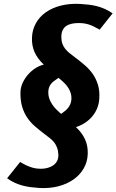

<svg xmlns="http://www.w3.org/2000/svg" viewBox="-20 -779 606 1000"><path d="M499 -624.5Q487 -630.5 476 -636.8Q465 -643 452.2 -648Q439.5 -653 424.5 -656Q409.5 -659 389.5 -659Q369 -659 352.5 -655.2Q336 -651.5 324.2 -643.2Q312.5 -635 306 -621Q299.5 -607 299.5 -587Q299.5 -566 305 -551Q310.5 -536 320.2 -524Q330 -512 343.2 -501.5Q356.5 -491 372.5 -479Q397.5 -460 421.2 -439.8Q445 -419.5 462.8 -394.2Q480.5 -369 490.2 -337.2Q500 -305.5 497 -263.5Q495.5 -239.5 486.8 -217Q478 -194.5 462.5 -175.2Q447 -156 425.2 -141Q403.5 -126 375.5 -117Q407 -88 422.8 -53.5Q438.5 -19 437 23Q435.5 65 415.5 99Q395.5 133 361.8 156.5Q328 180 282.8 191.5Q237.5 203 185 200Q161.5 198.5 139.8 195.8Q118 193 97.5 187.5Q77 182 57 173Q37 164 17 149.5L85 64.5Q103.5 76 119 83Q134.5 90 147.8 93.8Q161 97.5 172.2 98.8Q183.5 100 194 100Q209.5 100 225.8 96Q242 92 255.2 83.5Q268.5 75 276.5 61Q284.5 47 284 27Q283 5.5 277.2 -10Q271.5 -25.5 261.8 -37.8Q252 -50 239 -60Q226 -70 211 -81.5Q185.5 -101 162.5 -120.8Q139.5 -140.5 122.5 -165.2Q105.5 -190 95.8 -221.8Q86 -253.5 86.5 -296.5Q86.5 -322 97.5 -346.2Q108.5 -370.5 125.8 -390.2Q143 -410 164.5 -423.8Q186 -437.5 208 -442.5Q176 -472.5 160.5 -506.5Q145 -540.5 146.5 -583Q148 -623.5 166.5 -657.2Q185 -691 218 -714.5Q251 -738 297 -749.8Q343 -761.5 398.5 -758.5Q421.5 -757 443 -754.5Q464.5 -752 485 -746.8Q505.5 -741.5 525.8 -732.5Q546 -723.5 566.5 -709.5ZM284.5 -373.5 277.5 -368.5Q267 -361.5 258.5 -354.8Q250 -348 244 -339.8Q238 -331.5 234.8 -321.2Q231.5 -311 231.5 -297.5Q231.5 -279.5 237.2 -264Q243 -248.5 251.8 -235.5Q260.5 -222.5 270.5 -212Q280.5 -201.5 289.5 -193.5L299 -186L306 -191.5Q312 -196 319.8 -202.2Q327.5 -208.5 334.5 -217Q341.5 -225.5 346.2 -236.8Q351 -248 352 -262.5Q353 -279 348.5 -293.5Q344 -308 336 -320.8Q328 -333.5 317.2 -344.5Q306.5 -355.5 294.5 -365.5Z"/></svg>

Font: B612
Style: Bold Italic
Weight: 700
Italic angle: -10°
Designer: Nicolas Chauveau, Thomas Paillot, Jonathan Favre-Lamarine, Jean-Luc Vinot
Foundry: AIRBUS
Version: Version 1.008